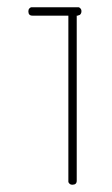

<svg xmlns="http://www.w3.org/2000/svg" viewBox="-20 -752 307 528"><path d="M69 -732H179H194Q195 -732 196.5 -732Q198 -732 201 -729Q204 -726 204 -721Q204 -716 201.5 -713Q199 -710 196 -710L194 -709H191V-255Q191 -244 179 -244Q174 -244 171 -247Q168 -250 168 -252V-255V-709H69Q58 -709 58 -721Q58 -726 61 -729Q64 -732 66 -732Z"/></svg>

Font: Sticks
Style: Regular
Weight: 400
Version: Version 1.1